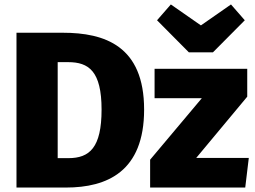

<svg xmlns="http://www.w3.org/2000/svg" viewBox="-20 -842 1145 862"><path d="M1017 -822 882 -728 747 -822 685 -751 828 -607H936L1079 -751ZM262 -695H54V0H276C461 0 627 -72 627 -350C627 -636 450 -695 262 -695ZM286 -563C378 -563 436 -523 436 -350C436 -179 382 -132 287 -132H239V-563ZM1090 -533H674V-401H886L654 -125V0H1081L1097 -133H861L1090 -408Z"/></svg>

Font: Fira Sans ExtraBold
Style: Regular
Weight: 800
Designer: bBox Type GmbH & Carrois Corporate GbR & Edenspiekermann AG
Foundry: bBox Type GmbH & Carrois Corporate GbR & Edenspiekermann AG
Version: Version 4.300;PS 004.300;hotconv 1.0.88;makeotf.lib2.5.64775